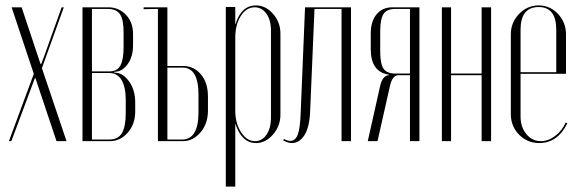

<svg xmlns="http://www.w3.org/2000/svg" viewBox="-20 -522 2147 710"><path d="M23 -495H60L130 -285H132L143 -313L208 -495H216L135 -270L226 0H189L111 -233H109L22 0H13L105 -249Z M472 -397V-355Q472 -313 453 -286Q434 -259 409 -257L401 -256L402 -254L409 -253Q436 -251 458 -220Q480 -189 480 -143V-110Q480 -63 452.5 -31.5Q425 0 386 0H285V-495H380Q419 -495 445.5 -467.5Q472 -440 472 -397ZM320 -258H385Q413 -258 425 -279.5Q437 -301 437 -347V-403Q437 -449 424 -469Q411 -489 378 -489H320ZM445 -104V-152Q445 -200 429.5 -226Q414 -252 385 -252H320V-6H384Q417 -6 431 -30Q445 -54 445 -104Z M599 -278H657Q697 -278 723 -247Q749 -216 749 -165V-113Q749 -65 721.5 -32.5Q694 0 656 0H564V-489L511 -488V-495H599ZM714 -107V-172Q714 -272 655 -272H599V-6H653Q714 -6 714 -107Z M815 168V-496H850V-433H851Q872 -502 927 -502Q962 -502 989.5 -471Q1017 -440 1017 -398V-98Q1017 -56 989.5 -24.5Q962 7 927 7Q874 7 851 -63H850V168ZM850 -113Q850 -66 871.5 -33Q893 0 923 0Q949 0 965.5 -24Q982 -48 982 -87V-409Q982 -448 965 -471.5Q948 -495 922 -495Q891 -495 870.5 -463Q850 -431 850 -382Z M1027 -3 1030 -8Q1043 -1 1054 -1Q1072 -1 1081 -24Q1090 -47 1092 -107L1108 -495H1278V0H1243V-489H1143L1127 -114Q1125 -52 1106 -22.5Q1087 7 1060 7Q1045 7 1027 -3Z M1531 -495V0H1496V-244H1453Q1431 -244 1422 -204L1376 0H1340L1385 -201Q1394 -243 1418 -244V-246Q1351 -256 1351 -340V-398Q1351 -443 1372.5 -469Q1394 -495 1431 -495ZM1386 -332Q1386 -287 1398 -268.5Q1410 -250 1442 -250H1496V-489H1442Q1410 -489 1398 -470Q1386 -451 1386 -406Z M1614 -495H1648V-250H1761V-495H1796V0H1761V-244H1648V0H1614Z M1869 -395Q1869 -439 1899.5 -470.5Q1930 -502 1972 -502Q2014 -502 2043.5 -470.5Q2073 -439 2073 -395V-249H1905V-91Q1905 -52 1926.5 -26Q1948 0 1980 0Q2007 0 2032.5 -19Q2058 -38 2072 -69L2078 -66Q2042 7 1974 7Q1930 7 1899.5 -24Q1869 -55 1869 -100ZM1905 -255H2037V-412Q2037 -496 1972 -496Q1905 -496 1905 -412Z"/></svg>

Font: Moniqa ExtLt Narrow Display
Style: Regular
Weight: 200
Width: 4
Designer: Rajesh Rajput
Foundry: Rajesh Rajput
Version: Version 1.000